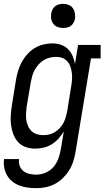

<svg xmlns="http://www.w3.org/2000/svg" viewBox="-21 -763 542 996"><path d="M167 213Q144 213 122 210Q100 207 80 199.5Q60 192 43 178.5Q26 165 15.5 146.5Q5 128 1 106Q-3 84 0 62H78Q75 80 81 97Q87 114 100.5 124.5Q114 135 131.5 139Q149 143 167 143Q191 143 215 133Q239 123 256 103.5Q273 84 281.5 60.5Q290 37 294 13L310 -81Q298 -61 282 -43.5Q266 -26 246.5 -14Q227 -2 205 3Q183 8 161 8Q161 8 161 8Q161 8 161 8Q135 8 111.5 -0.5Q88 -9 72 -27Q56 -45 47.5 -68.5Q39 -92 36 -116.5Q33 -141 35 -167.5Q37 -194 41 -219L62 -349Q66 -373 73 -396Q80 -419 91.5 -440.5Q103 -462 120 -481Q137 -500 158 -513Q179 -526 203 -532Q227 -538 250 -538Q273 -538 294.5 -531Q316 -524 331.5 -508.5Q347 -493 355.5 -473Q364 -453 368 -431L384 -530H501V-460H451L371 24Q367 49 359.5 73Q352 97 338.5 119Q325 141 306 160Q287 179 264 191Q241 203 216.5 208Q192 213 167 213ZM204 -62Q219 -62 234.5 -65.5Q250 -69 263.5 -77.5Q277 -86 288.5 -98Q300 -110 307.5 -124Q315 -138 319.5 -153Q324 -168 327 -183L348 -313Q351 -330 352.5 -348Q354 -366 352 -382.5Q350 -399 345 -415Q340 -431 329.5 -443.5Q319 -456 303.5 -462Q288 -468 270 -468Q254 -468 237.5 -464Q221 -460 206 -451Q191 -442 179.5 -429Q168 -416 159.5 -401Q151 -386 146.5 -370Q142 -354 139 -338L117 -208Q115 -191 114 -173.5Q113 -156 115.5 -140Q118 -124 124.5 -109Q131 -94 142.5 -83Q154 -72 170 -67Q186 -62 203 -62ZM306 -618Q291 -618 277.5 -623Q264 -628 255.5 -639.5Q247 -651 244.5 -665.5Q242 -680 245 -695Q247 -705 252 -715Q257 -725 266 -731.5Q275 -738 285.5 -740.5Q296 -743 306 -743Q321 -743 335 -737.5Q349 -732 357 -720.5Q365 -709 367.5 -694.5Q370 -680 368 -665Q366 -655 360.5 -645Q355 -635 346 -628.5Q337 -622 326.5 -620Q316 -618 306 -618Z"/></svg>

Font: Iosevka Slab
Style: Italic
Weight: 400
Italic angle: -9°
Monospace: yes
Designer: Belleve Invis
Foundry: Belleve Invis
Version: Version 11.1.0; ttfautohint (v1.8.3)